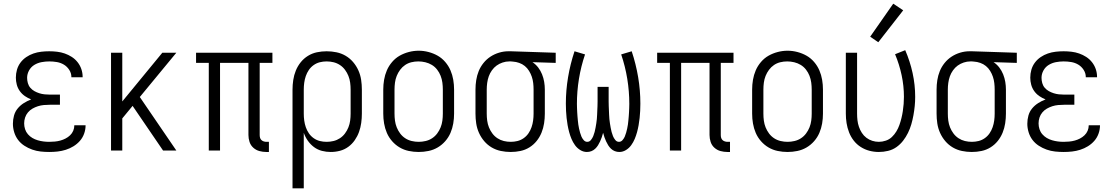

<svg xmlns="http://www.w3.org/2000/svg" viewBox="-20 -816 6040 1041"><path d="M247 8Q224 8 200.5 5.5Q177 3 154.5 -5Q132 -13 112 -26Q92 -39 78 -57.5Q64 -76 57 -99Q50 -122 50 -145Q50 -168 56 -189.5Q62 -211 76 -228Q90 -245 109 -257Q128 -269 149 -277Q131 -284 115 -295Q99 -306 87.5 -322Q76 -338 71 -357Q66 -376 66 -395Q66 -417 72 -438Q78 -459 91 -476.5Q104 -494 122.5 -506.5Q141 -519 161.5 -526Q182 -533 203.5 -535.5Q225 -538 247 -538Q268 -538 289.5 -535.5Q311 -533 331 -526Q351 -519 369 -507.5Q387 -496 400.5 -479Q414 -462 421 -441.5Q428 -421 428 -400Q428 -399 428 -398.5Q428 -398 428 -397H367Q367 -397 367 -397.5Q367 -398 367 -399Q367 -419 355.5 -437Q344 -455 326.5 -465.5Q309 -476 288.5 -479.5Q268 -483 247 -483Q226 -483 205 -479Q184 -475 166 -464Q148 -453 137.5 -434Q127 -415 127 -394Q127 -380 131 -365.5Q135 -351 144.5 -340Q154 -329 166.5 -322Q179 -315 193 -310.5Q207 -306 221.5 -304.5Q236 -303 250 -303H305V-248H250Q234 -248 217.5 -246.5Q201 -245 185.5 -240Q170 -235 156 -227Q142 -219 131.5 -206.5Q121 -194 116 -178.5Q111 -163 111 -147Q111 -131 116 -115.5Q121 -100 131.5 -88Q142 -76 155.5 -68Q169 -60 184.5 -55.5Q200 -51 215.5 -49Q231 -47 247 -47Q262 -47 277.5 -48.5Q293 -50 307.5 -54Q322 -58 335.5 -65Q349 -72 360 -82.5Q371 -93 377 -107Q383 -121 383 -137Q383 -137 383 -137Q383 -137 383 -137H444Q444 -137 444 -136.5Q444 -136 444 -136Q444 -113 436 -91Q428 -69 413 -52Q398 -35 378.5 -23Q359 -11 337 -4Q315 3 292.5 5.5Q270 8 247 8Z M582 0V-530H643V-266L860 -530H936L738 -290L936 0H864L703 -236L699 -242L643 -174V0Z M1424 8Q1405 8 1386.5 3Q1368 -2 1353.5 -15Q1339 -28 1333 -46.5Q1327 -65 1327 -84V-475H1173V0H1112V-475H1043V-530H1457V-475H1388V-84Q1388 -76 1390 -69Q1392 -62 1397 -57Q1402 -52 1409.5 -49.5Q1417 -47 1424 -47H1438V8Z M1566 205V-330Q1566 -356 1570 -382.5Q1574 -409 1584 -433.5Q1594 -458 1610.5 -478.5Q1627 -499 1649.5 -513Q1672 -527 1698 -532.5Q1724 -538 1751 -538Q1778 -538 1804.5 -532.5Q1831 -527 1854 -513.5Q1877 -500 1894.5 -479.5Q1912 -459 1923 -434.5Q1934 -410 1938 -383.5Q1942 -357 1942 -330V-200Q1942 -175 1938.5 -149.5Q1935 -124 1926.5 -100.5Q1918 -77 1903.5 -56Q1889 -35 1868.5 -20Q1848 -5 1823.5 1.5Q1799 8 1773 8Q1749 8 1725.5 2Q1702 -4 1682.5 -18.5Q1663 -33 1649 -53Q1635 -73 1627 -96V205ZM1751 -47Q1770 -47 1788.5 -51.5Q1807 -56 1823 -66.5Q1839 -77 1850.5 -92.5Q1862 -108 1869 -125.5Q1876 -143 1878.5 -162Q1881 -181 1881 -200V-330Q1881 -349 1878.5 -368Q1876 -387 1869 -404.5Q1862 -422 1850.5 -437.5Q1839 -453 1823 -463.5Q1807 -474 1788.5 -478.5Q1770 -483 1751 -483Q1732 -483 1714 -478.5Q1696 -474 1680.5 -463Q1665 -452 1654.5 -436.5Q1644 -421 1638 -403.5Q1632 -386 1629.5 -367.5Q1627 -349 1627 -330V-200Q1627 -181 1629.5 -162.5Q1632 -144 1638 -126.5Q1644 -109 1654.5 -93.5Q1665 -78 1680.5 -67Q1696 -56 1714 -51.5Q1732 -47 1751 -47Z M2250 8Q2223 8 2196.5 2.5Q2170 -3 2147 -16.5Q2124 -30 2106 -50.5Q2088 -71 2077.5 -95.5Q2067 -120 2062.5 -146.5Q2058 -173 2058 -200V-330Q2058 -357 2062.5 -383.5Q2067 -410 2077.5 -434.5Q2088 -459 2106 -480Q2124 -501 2147 -514Q2170 -527 2196.5 -534Q2223 -541 2250 -541Q2277 -541 2303.5 -534Q2330 -527 2353 -514Q2376 -501 2394 -480Q2412 -459 2422.5 -434.5Q2433 -410 2437.5 -383.5Q2442 -357 2442 -330V-200Q2442 -173 2437.5 -146.5Q2433 -120 2422.5 -95.5Q2412 -71 2394 -50.5Q2376 -30 2353 -16.5Q2330 -3 2303.5 2.5Q2277 8 2250 8ZM2250 -47Q2269 -47 2288 -51.5Q2307 -56 2323 -66.5Q2339 -77 2350.5 -92.5Q2362 -108 2369 -125.5Q2376 -143 2378.5 -162Q2381 -181 2381 -200V-330Q2381 -349 2378.5 -368Q2376 -387 2369 -405Q2362 -423 2350 -438.5Q2338 -454 2321.5 -464Q2305 -474 2286 -478.5Q2267 -483 2248 -483Q2229 -483 2210.5 -478.5Q2192 -474 2176.5 -463.5Q2161 -453 2149.5 -437.5Q2138 -422 2131 -404.5Q2124 -387 2121.5 -368Q2119 -349 2119 -330V-200Q2119 -181 2121.5 -162Q2124 -143 2131 -125.5Q2138 -108 2149.5 -92.5Q2161 -77 2177 -66.5Q2193 -56 2212 -51.5Q2231 -47 2250 -47Z M2749 8Q2722 8 2695.5 2.5Q2669 -3 2646 -16.5Q2623 -30 2605.5 -50.5Q2588 -71 2577 -95.5Q2566 -120 2562 -146.5Q2558 -173 2558 -200V-330Q2558 -356 2562 -381.5Q2566 -407 2575.5 -430.5Q2585 -454 2601.5 -474.5Q2618 -495 2639.5 -509Q2661 -523 2686 -530.5Q2711 -538 2736 -538Q2740 -538 2743.5 -538Q2747 -538 2750 -538L2993 -530V-475L2867 -479Q2885 -467 2898 -450Q2911 -433 2919 -413Q2927 -393 2930.5 -372Q2934 -351 2934 -330V-200Q2934 -174 2930 -147.5Q2926 -121 2916 -96.5Q2906 -72 2889.5 -51.5Q2873 -31 2850.5 -17Q2828 -3 2802 2.5Q2776 8 2749 8ZM2749 -47Q2768 -47 2786 -51.5Q2804 -56 2819.5 -67Q2835 -78 2845.5 -93.5Q2856 -109 2862 -126.5Q2868 -144 2870.5 -162.5Q2873 -181 2873 -200V-330Q2873 -348 2871 -365.5Q2869 -383 2863.5 -399.5Q2858 -416 2848.5 -431.5Q2839 -447 2825.5 -458Q2812 -469 2795 -475Q2778 -481 2761 -482L2750 -483Q2748 -483 2745.5 -483Q2743 -483 2741 -483Q2723 -483 2705 -477Q2687 -471 2672.5 -460.5Q2658 -450 2647 -434.5Q2636 -419 2630 -402Q2624 -385 2621.5 -366.5Q2619 -348 2619 -330V-200Q2619 -181 2621.5 -162Q2624 -143 2631 -125.5Q2638 -108 2649.5 -92.5Q2661 -77 2677 -66.5Q2693 -56 2711.5 -51.5Q2730 -47 2749 -47Z M3162 8Q3143 8 3126 -2.5Q3109 -13 3097.5 -29Q3086 -45 3078.5 -63Q3071 -81 3066 -99.5Q3061 -118 3057.5 -137.5Q3054 -157 3052 -176.5Q3050 -196 3049 -215Q3048 -234 3048 -254Q3048 -326 3060 -397.5Q3072 -469 3095 -538L3152 -521Q3130 -456 3119 -388.5Q3108 -321 3108 -253Q3108 -242 3108.5 -230.5Q3109 -219 3109.5 -208Q3110 -197 3111 -185.5Q3112 -174 3113 -163Q3114 -152 3115.5 -141Q3117 -130 3119.5 -119Q3122 -108 3125 -97Q3128 -86 3132.5 -75.5Q3137 -65 3145 -56Q3153 -47 3164 -47Q3176 -47 3184 -57Q3192 -67 3196.5 -78Q3201 -89 3204 -100.5Q3207 -112 3209 -123.5Q3211 -135 3213 -147Q3215 -159 3216 -170.5Q3217 -182 3217.5 -194Q3218 -206 3218.5 -217.5Q3219 -229 3219.5 -241Q3220 -253 3220 -265V-345H3280V-265Q3280 -253 3280.5 -241Q3281 -229 3281.5 -217.5Q3282 -206 3282.5 -194Q3283 -182 3284 -170.5Q3285 -159 3287 -147Q3289 -135 3291 -123.5Q3293 -112 3296 -100.5Q3299 -89 3303.5 -78Q3308 -67 3316 -57Q3324 -47 3336 -47Q3347 -47 3355 -56Q3363 -65 3367.5 -75.5Q3372 -86 3375 -97Q3378 -108 3380.5 -119Q3383 -130 3384.5 -141Q3386 -152 3387 -163Q3388 -174 3389 -185.5Q3390 -197 3390.5 -208Q3391 -219 3391.5 -230.5Q3392 -242 3392 -253Q3392 -321 3381 -388.5Q3370 -456 3348 -521L3405 -538Q3428 -469 3440 -397.5Q3452 -326 3452 -254Q3452 -234 3451 -215Q3450 -196 3448 -176.5Q3446 -157 3442.5 -137.5Q3439 -118 3434 -99.5Q3429 -81 3421.5 -63Q3414 -45 3402.5 -29Q3391 -13 3374 -2.5Q3357 8 3338 8Q3325 8 3313.5 3.5Q3302 -1 3293 -9.5Q3284 -18 3277.5 -28.5Q3271 -39 3266 -50Q3261 -61 3257 -72.5Q3253 -84 3250 -96Q3247 -84 3243 -72.5Q3239 -61 3234 -50Q3229 -39 3222.5 -28.5Q3216 -18 3207 -9.5Q3198 -1 3186.5 3.5Q3175 8 3162 8Z M3924 8Q3905 8 3886.5 3Q3868 -2 3853.5 -15Q3839 -28 3833 -46.5Q3827 -65 3827 -84V-475H3673V0H3612V-475H3543V-530H3957V-475H3888V-84Q3888 -76 3890 -69Q3892 -62 3897 -57Q3902 -52 3909.5 -49.5Q3917 -47 3924 -47H3938V8Z M4250 8Q4223 8 4196.5 2.5Q4170 -3 4147 -16.5Q4124 -30 4106 -50.5Q4088 -71 4077.5 -95.5Q4067 -120 4062.5 -146.5Q4058 -173 4058 -200V-330Q4058 -357 4062.5 -383.5Q4067 -410 4077.5 -434.5Q4088 -459 4106 -480Q4124 -501 4147 -514Q4170 -527 4196.5 -534Q4223 -541 4250 -541Q4277 -541 4303.5 -534Q4330 -527 4353 -514Q4376 -501 4394 -480Q4412 -459 4422.5 -434.5Q4433 -410 4437.5 -383.5Q4442 -357 4442 -330V-200Q4442 -173 4437.5 -146.5Q4433 -120 4422.5 -95.5Q4412 -71 4394 -50.5Q4376 -30 4353 -16.5Q4330 -3 4303.5 2.5Q4277 8 4250 8ZM4250 -47Q4269 -47 4288 -51.5Q4307 -56 4323 -66.5Q4339 -77 4350.5 -92.5Q4362 -108 4369 -125.5Q4376 -143 4378.5 -162Q4381 -181 4381 -200V-330Q4381 -349 4378.5 -368Q4376 -387 4369 -405Q4362 -423 4350 -438.5Q4338 -454 4321.5 -464Q4305 -474 4286 -478.5Q4267 -483 4248 -483Q4229 -483 4210.5 -478.5Q4192 -474 4176.5 -463.5Q4161 -453 4149.5 -437.5Q4138 -422 4131 -404.5Q4124 -387 4121.5 -368Q4119 -349 4119 -330V-200Q4119 -181 4121.5 -162Q4124 -143 4131 -125.5Q4138 -108 4149.5 -92.5Q4161 -77 4177 -66.5Q4193 -56 4212 -51.5Q4231 -47 4250 -47Z M4745 8Q4719 8 4694 1.5Q4669 -5 4647 -19Q4625 -33 4609 -53.5Q4593 -74 4583.5 -98.5Q4574 -123 4570 -148.5Q4566 -174 4566 -200V-530H4627V-200Q4627 -182 4629 -164Q4631 -146 4637 -128.5Q4643 -111 4653 -95.5Q4663 -80 4677.5 -69Q4692 -58 4709.5 -52.5Q4727 -47 4745 -47Q4764 -47 4783 -53.5Q4802 -60 4816 -73.5Q4830 -87 4840 -103.5Q4850 -120 4856.5 -138.5Q4863 -157 4867.5 -175.5Q4872 -194 4875 -213.5Q4878 -233 4879.5 -252.5Q4881 -272 4881 -291Q4881 -350 4868.5 -408.5Q4856 -467 4833 -522L4888 -544Q4914 -484 4928 -420Q4942 -356 4942 -291Q4942 -265 4939.5 -240.5Q4937 -216 4932.5 -191Q4928 -166 4921 -142Q4914 -118 4903 -95.5Q4892 -73 4876.5 -53Q4861 -33 4840.5 -18.5Q4820 -4 4795 2Q4770 8 4745 8ZM4742 -587 4698 -617 4823 -796 4877 -760Z M5249 8Q5222 8 5195.5 2.5Q5169 -3 5146 -16.5Q5123 -30 5105.5 -50.5Q5088 -71 5077 -95.5Q5066 -120 5062 -146.5Q5058 -173 5058 -200V-330Q5058 -356 5062 -381.5Q5066 -407 5075.5 -430.5Q5085 -454 5101.5 -474.5Q5118 -495 5139.5 -509Q5161 -523 5186 -530.5Q5211 -538 5236 -538Q5240 -538 5243.5 -538Q5247 -538 5250 -538L5493 -530V-475L5367 -479Q5385 -467 5398 -450Q5411 -433 5419 -413Q5427 -393 5430.5 -372Q5434 -351 5434 -330V-200Q5434 -174 5430 -147.5Q5426 -121 5416 -96.5Q5406 -72 5389.5 -51.5Q5373 -31 5350.5 -17Q5328 -3 5302 2.5Q5276 8 5249 8ZM5249 -47Q5268 -47 5286 -51.5Q5304 -56 5319.5 -67Q5335 -78 5345.5 -93.5Q5356 -109 5362 -126.5Q5368 -144 5370.5 -162.5Q5373 -181 5373 -200V-330Q5373 -348 5371 -365.5Q5369 -383 5363.5 -399.5Q5358 -416 5348.5 -431.5Q5339 -447 5325.5 -458Q5312 -469 5295 -475Q5278 -481 5261 -482L5250 -483Q5248 -483 5245.5 -483Q5243 -483 5241 -483Q5223 -483 5205 -477Q5187 -471 5172.5 -460.5Q5158 -450 5147 -434.5Q5136 -419 5130 -402Q5124 -385 5121.5 -366.5Q5119 -348 5119 -330V-200Q5119 -181 5121.5 -162Q5124 -143 5131 -125.5Q5138 -108 5149.5 -92.5Q5161 -77 5177 -66.5Q5193 -56 5211.5 -51.5Q5230 -47 5249 -47Z M5747 8Q5724 8 5700.5 5.5Q5677 3 5654.5 -5Q5632 -13 5612 -26Q5592 -39 5578 -57.5Q5564 -76 5557 -99Q5550 -122 5550 -145Q5550 -168 5556 -189.5Q5562 -211 5576 -228Q5590 -245 5609 -257Q5628 -269 5649 -277Q5631 -284 5615 -295Q5599 -306 5587.5 -322Q5576 -338 5571 -357Q5566 -376 5566 -395Q5566 -417 5572 -438Q5578 -459 5591 -476.5Q5604 -494 5622.5 -506.5Q5641 -519 5661.5 -526Q5682 -533 5703.5 -535.5Q5725 -538 5747 -538Q5768 -538 5789.5 -535.5Q5811 -533 5831 -526Q5851 -519 5869 -507.5Q5887 -496 5900.5 -479Q5914 -462 5921 -441.5Q5928 -421 5928 -400Q5928 -399 5928 -398.5Q5928 -398 5928 -397H5867Q5867 -397 5867 -397.5Q5867 -398 5867 -399Q5867 -419 5855.5 -437Q5844 -455 5826.5 -465.5Q5809 -476 5788.5 -479.5Q5768 -483 5747 -483Q5726 -483 5705 -479Q5684 -475 5666 -464Q5648 -453 5637.5 -434Q5627 -415 5627 -394Q5627 -380 5631 -365.5Q5635 -351 5644.5 -340Q5654 -329 5666.5 -322Q5679 -315 5693 -310.5Q5707 -306 5721.5 -304.5Q5736 -303 5750 -303H5805V-248H5750Q5734 -248 5717.5 -246.5Q5701 -245 5685.5 -240Q5670 -235 5656 -227Q5642 -219 5631.5 -206.5Q5621 -194 5616 -178.5Q5611 -163 5611 -147Q5611 -131 5616 -115.5Q5621 -100 5631.5 -88Q5642 -76 5655.5 -68Q5669 -60 5684.5 -55.5Q5700 -51 5715.5 -49Q5731 -47 5747 -47Q5762 -47 5777.5 -48.5Q5793 -50 5807.5 -54Q5822 -58 5835.5 -65Q5849 -72 5860 -82.5Q5871 -93 5877 -107Q5883 -121 5883 -137Q5883 -137 5883 -137Q5883 -137 5883 -137H5944Q5944 -137 5944 -136.5Q5944 -136 5944 -136Q5944 -113 5936 -91Q5928 -69 5913 -52Q5898 -35 5878.5 -23Q5859 -11 5837 -4Q5815 3 5792.5 5.5Q5770 8 5747 8Z"/></svg>

Font: Iosevka Term Light
Style: Regular
Weight: 300
Monospace: yes
Designer: Belleve Invis
Foundry: Belleve Invis
Version: Version 9.0.1; ttfautohint (v1.8.3)